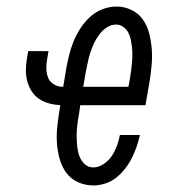

<svg xmlns="http://www.w3.org/2000/svg" viewBox="-20 -558 540 586"><path d="M265 8Q240 8 218 -2Q196 -12 182.5 -30.5Q169 -49 162.5 -71.5Q156 -94 154 -118.5Q152 -143 154.5 -168Q157 -193 161 -218L164 -237Q146 -238 129.5 -242.5Q113 -247 99.5 -256Q86 -265 77 -279Q68 -293 63.5 -309Q59 -325 59 -343Q59 -361 62 -378L66 -402H128L124 -378Q121 -363 121.5 -348Q122 -333 127 -320.5Q132 -308 144.5 -300.5Q157 -293 172 -293H173L182 -348Q186 -369 191 -390Q196 -411 204.5 -431.5Q213 -452 225.5 -471.5Q238 -491 255 -506.5Q272 -522 293 -530Q314 -538 336 -538Q360 -538 381.5 -527.5Q403 -517 416 -498.5Q429 -480 435 -457Q441 -434 443 -410.5Q445 -387 443 -362Q441 -337 437 -312L424 -237H225L221 -209Q218 -193 216 -177Q214 -161 214 -144.5Q214 -128 215.5 -112.5Q217 -97 222 -82.5Q227 -68 238 -57.5Q249 -47 265 -47Q281 -47 296.5 -57.5Q312 -68 321.5 -82.5Q331 -97 337 -113.5Q343 -130 346 -146H407Q403 -128 397 -110.5Q391 -93 382.5 -76Q374 -59 362 -43.5Q350 -28 335 -16Q320 -4 301.5 2Q283 8 265 8ZM234 -293H372L377 -321Q379 -333 380.5 -345Q382 -357 383 -369Q384 -381 384 -393Q384 -405 382.5 -416.5Q381 -428 378.5 -439.5Q376 -451 370.5 -460.5Q365 -470 355.5 -476.5Q346 -483 334 -483Q319 -483 305.5 -474Q292 -465 282.5 -452Q273 -439 266.5 -425Q260 -411 255.5 -397Q251 -383 248 -368Q245 -353 242 -339Z"/></svg>

Font: Iosevka Curly Slab LtObl
Style: Regular
Weight: 300
Italic angle: -9°
Monospace: yes
Designer: Belleve Invis
Foundry: Belleve Invis
Version: Version 11.0.0; ttfautohint (v1.8.3)